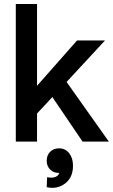

<svg xmlns="http://www.w3.org/2000/svg" viewBox="-20 -700 559 949"><path d="M388.2 0 238.8 -220.2 163.1 -139.2V0H58.1V-680.2H163.1V-275.9L360.8 -500H499L309.1 -294.9L518.1 0ZM212.9 175.8Q236.8 180.7 252.7 175Q268.6 169.4 272.9 154.8Q245.1 155.3 228 138.2Q210.9 121.1 210.9 94.2Q210.9 67.4 227.8 50.3Q244.6 33.2 272 33.2Q302.7 33.2 321.8 57.1Q340.8 81.1 340.8 119.1Q340.8 177.7 301.3 207.3Q261.7 236.8 210.9 225.1Z"/></svg>

Font: Apfel Grotezk Mittel
Style: Regular
Weight: 500
Designer: Luigi Gorlero
Foundry: © 2023, Luigi Gorlero & Collletttivo
Version: Version 2.000;Glyphs 3.2 (3217)